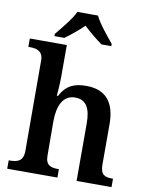

<svg xmlns="http://www.w3.org/2000/svg" viewBox="-101 -1031 858 1104"><g transform="rotate(10 327.5 -479.0)"><path d="M154 -811V-798H212C243 -820 290 -859 320 -888C350 -859 397 -820 429 -798H486V-811C455 -849 401 -913 380 -958H260C239 -913 185 -849 154 -811ZM19 0H312V-49H309C265 -49 234 -57 234 -115L233 -313C233 -401 260 -471 333 -471C400 -471 424 -421 424 -335V0H628V-49H625C580 -49 554 -58 554 -120V-354C554 -489 492 -548 385 -548C320 -548 270 -532 234 -463H227C227 -463 233 -528 233 -574V-760H17V-711H28C62 -711 103 -703 103 -648L104 -119C104 -58 69 -49 24 -49H19Z"/></g></svg>

Font: Noto Serif SemiBold
Style: Regular
Weight: 600
Designer: Monotype Design Team
Foundry: Monotype Imaging Inc.
Version: Version 2.013